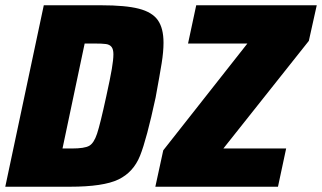

<svg xmlns="http://www.w3.org/2000/svg" viewBox="-20 -708 1221 728"><path d="M146 -688H364Q456 -688 506.5 -675Q557 -662 578.5 -631.5Q600 -601 600 -546Q600 -512 593 -468.5Q586 -425 570 -338Q536 -180 511 -117.5Q486 -55 429 -27.5Q372 0 245 0H0ZM383 -343Q398 -411 404 -446.5Q410 -482 410 -502Q410 -521 403 -530Q396 -539 382 -541Q368 -543 338 -543H301L217 -145H253Q300 -145 318 -155Q336 -165 348 -201Q360 -237 383 -343ZM569 0 599 -138 918 -543H693L724 -688H1181L1151 -553L827 -145H1065L1034 0Z"/></svg>

Font: Saira Semi Condensed ExtraBold
Style: Italic
Weight: 800
Width: 4
Italic angle: -12°
Designer: Hector Gatti with collaboration of the Omnibus-Type team
Foundry: Omnibus-Type
Version: Version 1.001; ttfautohint (v1.8)